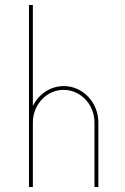

<svg xmlns="http://www.w3.org/2000/svg" viewBox="-20 -750 502 770"><path d="M235.8 -404.8C181.6 -404.8 134.8 -372.1 111.8 -324.7V-730H96.2V0H111.8V-258.8C111.8 -331.1 167.5 -389.6 234.9 -389.6C303.2 -389.6 358.9 -331.1 358.9 -258.8V0H374.5V-258.8C374.5 -338.9 312.5 -404.8 235.8 -404.8Z"/></svg>

Font: Now Thin
Style: Regular
Weight: 100
Designer: Alfredo Marco Pradil
Foundry: Alfredo Marco Pradil
Version: Version 1.200;hotconv 1.0.109;makeotfexe 2.5.65596